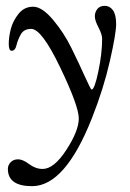

<svg xmlns="http://www.w3.org/2000/svg" viewBox="-20 -454 447 658"><path d="M7 125Q7 112 16.5 102Q26 92 42 92Q58 92 80 108.5Q102 125 126 125Q165 125 207.5 59.5Q250 -6 250 -48Q250 -90 186.5 -222.5Q123 -355 87 -355Q62 -355 51.5 -336.5Q41 -318 36.5 -299Q32 -280 20 -280Q10 -280 10 -303.5Q10 -327 17 -354.5Q24 -382 43.5 -406.5Q63 -431 93.5 -431Q124 -431 161.5 -386.5Q199 -342 225 -289Q251 -236 271 -191.5Q291 -147 294 -147Q304 -147 317 -209Q330 -271 330 -321Q330 -336 317.5 -360Q305 -384 305 -398Q305 -412 313.5 -423Q322 -434 339 -434Q356 -434 367 -419Q378 -404 378 -371.5Q378 -339 356.5 -244.5Q335 -150 295 -49Q203 184 90 184Q7 184 7 125Z"/></svg>

Font: Sorts Mill Goudy
Style: Italic
Weight: 400
Italic angle: -7.40001°
Version: Version 003.101